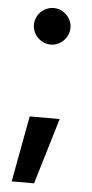

<svg xmlns="http://www.w3.org/2000/svg" viewBox="-53 -555 378 792"><g transform="rotate(5 136.0 -159.0)"><path d="M119.1 204.1H26.4L77.1 -69.3H201.2ZM61.5 -448.2Q61.5 -468.3 71.8 -485.6Q82 -502.9 99.6 -513.2Q117.2 -523.4 137.7 -523.4Q157.2 -523.4 174.6 -513.2Q191.9 -502.9 202.4 -485.6Q212.9 -468.3 212.9 -448.2Q212.9 -427.7 202.4 -410.2Q191.9 -392.6 174.6 -382.3Q157.2 -372.1 137.7 -372.1Q117.2 -372.1 99.6 -382.3Q82 -392.6 71.8 -410.2Q61.5 -427.7 61.5 -448.2Z"/></g></svg>

Font: Pretendard JP SemiBold
Style: Regular
Weight: 600
Designer: Base glyphs from Inter by Rasmus Andersson; Hangeul glyphs from Noto Sans CJK(Source Han Sans) by Jang Soo-young and Kan
Foundry: Kil Hyung-jin
Version: Version 1.309